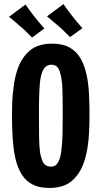

<svg xmlns="http://www.w3.org/2000/svg" viewBox="-20 -921 500 946"><path d="M223 5Q173 5 139.5 -12.5Q106 -30 86 -63Q66 -96 56 -140Q49 -170 45.5 -204.5Q42 -239 40.5 -277.5Q39 -316 39 -357Q39 -384 40 -410.5Q41 -437 43.5 -462Q46 -487 49.5 -510.5Q53 -534 59 -555Q76 -623 118.5 -664.5Q161 -706 237 -706Q290 -706 324.5 -686Q359 -666 378.5 -630.5Q398 -595 408 -546Q416 -506 418.5 -457Q421 -408 421 -356Q421 -312 419 -270.5Q417 -229 411 -192Q405 -155 394 -123Q375 -65 334.5 -30Q294 5 223 5ZM230 -100Q246 -100 255.5 -108Q265 -116 272 -133.5Q279 -151 282 -176Q287 -212 288 -261Q289 -310 289 -359Q289 -401 288.5 -440.5Q288 -480 286 -509Q281 -557 270 -579.5Q259 -602 233 -602Q207 -602 193.5 -578Q180 -554 176 -506Q175 -491 174 -472Q173 -453 172.5 -432Q172 -411 172 -389Q172 -367 172 -346Q172 -296 172.5 -250Q173 -204 177 -172Q181 -148 187.5 -131.5Q194 -115 204.5 -107.5Q215 -100 230 -100ZM325 -738Q327 -737 317 -746.5Q307 -756 293.5 -769.5Q280 -783 269 -792Q257 -802 243.5 -813.5Q230 -825 220.5 -833Q211 -841 211 -840L293 -901Q292 -902 298.5 -892.5Q305 -883 315.5 -869Q326 -855 335 -843Q347 -828 359 -813.5Q371 -799 379 -790Q387 -781 386 -782ZM138 -736Q139 -735 129.5 -744.5Q120 -754 106.5 -767.5Q93 -781 81 -790Q70 -800 56.5 -811.5Q43 -823 33.5 -831Q24 -839 24 -838L106 -899Q105 -900 111.5 -890.5Q118 -881 128.5 -867Q139 -853 148 -841Q160 -826 172 -811.5Q184 -797 192 -788Q200 -779 198 -780Z"/></svg>

Font: Truculenta ExtraBold
Style: Regular
Weight: 800
Version: Version 1.002